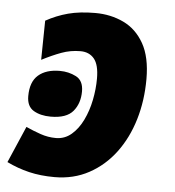

<svg xmlns="http://www.w3.org/2000/svg" viewBox="-57 -602 595 654"><g transform="rotate(5 241.0 -274.5)"><path d="M153 10Q105 10 65.5 0.5Q26 -9 -11 -27L43 -152Q67 -141 93 -132Q119 -123 146 -123Q176 -123 199 -142.5Q222 -162 237.5 -194Q253 -226 260.5 -263.5Q268 -301 268 -337Q268 -384 251 -404.5Q234 -425 204 -425Q170 -425 139 -413.5Q108 -402 73 -384L75 -518Q111 -538 150.5 -548.5Q190 -559 243 -559Q296 -559 340 -538Q384 -517 410 -471Q436 -425 436 -350Q436 -276 416.5 -211Q397 -146 360 -96.5Q323 -47 270.5 -18.5Q218 10 153 10ZM122 -194Q87 -194 63.5 -208Q40 -222 40 -257Q40 -306 66.5 -329Q93 -352 140 -352Q170 -352 195.5 -339Q221 -326 221 -289Q221 -248 198.5 -221Q176 -194 122 -194Z"/></g></svg>

Font: Noto Sans Disp ExtBd
Style: Italic
Weight: 800
Italic angle: -12°
Designer: Monotype Design Team
Foundry: Monotype Imaging Inc.
Version: Version 2.000;GOOG;noto-source:20170915:90ef993387c0